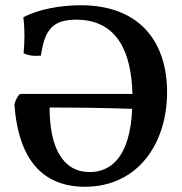

<svg xmlns="http://www.w3.org/2000/svg" viewBox="-20 -705 692 732"><path d="M287 -685C212 -685 126 -670 69 -639C75 -592 74 -546 70 -502C88 -493 113 -490 136 -493C150 -587 177 -630 270 -630C433 -630 481 -497 485 -347H56C46 -337 39 -323 35 -307C47 -135 115 7 304 7C505 7 617 -157 617 -354C617 -534 523 -685 287 -685ZM322 -49C219 -49 169 -143 169 -295C272 -295 374 -294 484 -290C476 -108 404 -49 322 -49Z"/></svg>

Font: Vollkorn Semibold
Style: Regular
Weight: 600
Designer: Friedrich Althausen
Foundry: Friedrich Althausen
Version: Version 4.015;PS 004.015;hotconv 1.0.88;makeotf.lib2.5.64775